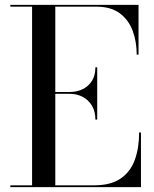

<svg xmlns="http://www.w3.org/2000/svg" viewBox="-20 -770 634 790"><path d="M22.5 0V-7.5H112V-742.5H22.5V-750H550V-545H542.5Q542.5 -598.5 525.8 -643.5Q509 -688.5 472.5 -715.5Q436 -742.5 377.5 -742.5H207.5V-7.5H367.5Q436 -7.5 476.5 -35.5Q517 -63.5 534.8 -112.5Q552.5 -161.5 552.5 -225H560V0ZM372.5 -278Q372.5 -311.5 358.2 -335.2Q344 -359 320 -371.5Q296 -384 267.5 -384H172.5V-391.5H267.5Q296 -391.5 320 -403Q344 -414.5 358.2 -437Q372.5 -459.5 372.5 -493H380V-278Z"/></svg>

Font: Bodoni Moda 28pt
Style: Regular
Weight: 400
Designer: Owen Earl
Foundry: indestructible type
Version: Version 2.005